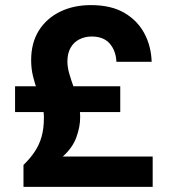

<svg xmlns="http://www.w3.org/2000/svg" viewBox="-20 -732 674 752"><path d="M72 0V-86Q98 -111 116 -138Q134 -165 143 -197Q152 -229 152 -272Q152 -298 144.5 -324Q137 -350 126.5 -377.5Q116 -405 109 -434.5Q102 -464 102 -496Q102 -564 132 -612Q162 -660 215 -686Q268 -712 336 -712Q415 -712 466.5 -682Q518 -652 545 -602Q572 -552 574 -490H436Q434 -533 410 -561Q386 -589 339 -589Q313 -589 291 -578Q269 -567 256.5 -545Q244 -523 244 -491Q244 -469 251.5 -443Q259 -417 269 -389.5Q279 -362 286.5 -332Q294 -302 294 -273Q294 -235 279 -194Q264 -153 226 -119H578V0ZM39 -293V-394H451V-293Z"/></svg>

Font: DM Sans 18pt Black
Style: Regular
Weight: 900
Designer: Colophon Foundry, Jonny Pinhorn
Foundry: Colophon Foundry
Version: Version 4.004;gftools[0.9.30]